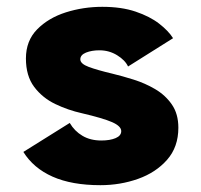

<svg xmlns="http://www.w3.org/2000/svg" viewBox="-20 -532 590 563"><path d="M274.5 11Q190.5 11 134.2 -14Q78 -39 48.5 -86.5L184.5 -171.5Q198.5 -147.5 221.8 -133.8Q245 -120 277 -120Q302.5 -120 319 -127Q335.5 -134 335.5 -147.5Q335.5 -162 308.8 -173.8Q282 -185.5 220 -200Q179.5 -209 142 -227Q104.5 -245 80.2 -277.2Q56 -309.5 56 -360.5Q56 -412.5 89 -446Q122 -479.5 173.2 -495.8Q224.5 -512 280 -512Q336 -512 377.5 -498Q419 -484 446.5 -462.8Q474 -441.5 487.5 -420L355.5 -337Q347 -355.5 323.5 -370Q300 -384.5 271.5 -384.5Q249 -384.5 232.2 -377.8Q215.5 -371 215.5 -358Q215.5 -345 240.2 -335.8Q265 -326.5 309.5 -316Q338.5 -309 372 -298.5Q405.5 -288 435.2 -270.5Q465 -253 484 -225.5Q503 -198 503 -157.5Q503 -101 470 -63.5Q437 -26 384.8 -7.5Q332.5 11 274.5 11Z"/></svg>

Font: Trispace SemiCondensed ExtraBold
Style: Regular
Weight: 800
Width: 4
Designer: Tyler Finck
Foundry: Etcetera Type Company
Version: Version 1.210; ttfautohint (v1.8.3)